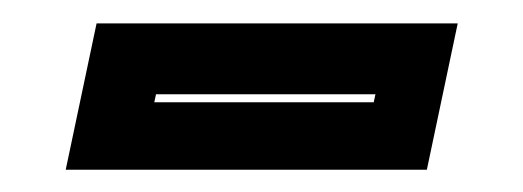

<svg xmlns="http://www.w3.org/2000/svg" viewBox="-20 -708 458 168"><path d="M37.5 -559.5 64.5 -687.5H380.5L353.5 -559.5ZM115 -618.5H307L308.5 -625.5H116.5Z"/></svg>

Font: Tourney ExtraBold
Style: Italic
Weight: 800
Italic angle: -12°
Version: Version 1.015